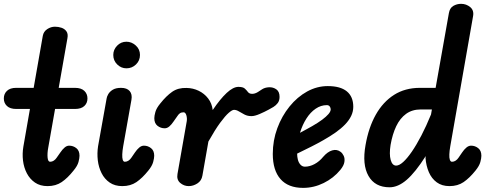

<svg xmlns="http://www.w3.org/2000/svg" viewBox="-26 -948 2491 978"><path d="M216.5 0Q178.5 0 152.2 -18Q126 -36 110.8 -65.2Q95.5 -94.5 91.2 -130Q87 -165.5 93 -201L126.5 -393H56.5Q25.5 -393 9.5 -408Q-6.5 -423 -6.5 -446.5Q-6.5 -470 9.5 -485.2Q25.5 -500.5 56 -500.5H145.5L192 -765.5Q196 -787.5 214.8 -799.8Q233.5 -812 254 -812Q271.5 -812 287.5 -806.5Q303.5 -801 312.5 -788.2Q321.5 -775.5 317.5 -753.5L273 -500.5H356Q387.5 -500.5 403.5 -485.2Q419.5 -470 419.5 -446.5Q419.5 -423 403.5 -408Q387.5 -393 356 -393H254.5L220 -197.5Q217 -182 216.2 -168.5Q215.5 -155 216.5 -145Q217.5 -135 220.5 -129.5Q223.5 -124 229.5 -124Q239.5 -124 248 -129.8Q256.5 -135.5 262.5 -144.5L281.5 -171.5Q291.5 -186.5 302.8 -196.2Q314 -206 326 -206Q347 -206 363 -193.2Q379 -180.5 379 -154.5Q379 -142.5 373.8 -122.8Q368.5 -103 348.5 -79Q318.5 -41 288.2 -20.5Q258 0 216.5 0Z M618 -600Q591 -600 571 -619.8Q551 -639.5 551 -668Q551 -695 570.5 -715.2Q590 -735.5 618 -735.5Q644.5 -735.5 665.8 -716.2Q687 -697 687 -668Q687 -639.5 666.8 -619.8Q646.5 -600 618 -600ZM597 0Q559 0 532.8 -18Q506.5 -36 491.5 -65.8Q476.5 -95.5 472.2 -131.2Q468 -167 473.5 -203L517 -446Q518 -455 525.2 -468Q532.5 -481 548.2 -490.8Q564 -500.5 590.5 -500.5Q620.5 -500.5 634.5 -484.2Q648.5 -468 643.5 -439.5L601.5 -203Q597.5 -180 596.8 -162Q596 -144 599.2 -134Q602.5 -124 610 -124Q620 -124 628.5 -129.8Q637 -135.5 643 -144.5L661.5 -171.5Q671.5 -186.5 683 -196.2Q694.5 -206 707 -206Q727.5 -206 743.5 -193.2Q759.5 -180.5 759.5 -154.5Q759.5 -142.5 754.2 -122.8Q749 -103 729.5 -79Q699 -41 669 -20.5Q639 0 597 0Z M935.5 0Q911 0 892 -16.2Q873 -32.5 878 -61.5L925 -329Q926.5 -336.5 926 -344.8Q925.5 -353 923.5 -360Q921.5 -367 918 -371.5Q914.5 -376 909 -376Q897 -376 889.8 -370.5Q882.5 -365 877 -356L858 -329Q848 -314 836.8 -304.2Q825.5 -294.5 813 -294.5Q792.5 -294.5 776.2 -307.2Q760 -320 760 -346Q760 -358 765.5 -377.8Q771 -397.5 790.5 -421Q821 -459.5 851.2 -480.5Q881.5 -501.5 924 -500Q957.5 -499.5 986.2 -485.5Q1015 -471.5 1034.2 -446.5Q1053.5 -421.5 1057.5 -387.5Q1096 -444.5 1129 -475Q1162 -505.5 1188.5 -505.5Q1211.5 -505.5 1221 -496.8Q1230.5 -488 1237.2 -479Q1244 -470 1258.5 -470Q1272.5 -470 1287.2 -479Q1302 -488 1309.5 -493.5Q1323.5 -502.5 1344.2 -503.5Q1365 -504.5 1381.5 -493Q1398 -481.5 1398 -454.5Q1398 -435.5 1388.8 -423.2Q1379.5 -411 1366.8 -403.2Q1354 -395.5 1342.5 -389.5Q1322.5 -378.5 1297 -367.5Q1271.5 -356.5 1255 -356.5Q1235 -356.5 1219.5 -364.5Q1204 -372.5 1191 -380.5Q1178 -388.5 1166 -388.5Q1156.5 -388.5 1139 -373.2Q1121.5 -358 1095.5 -322.8Q1069.5 -287.5 1035.5 -227L1005 -53.5Q1000.5 -27 979.2 -13.5Q958 0 935.5 0Z M1518 9Q1442 9 1402.8 -35.8Q1363.5 -80.5 1363.5 -164Q1363.5 -232.5 1386.5 -294.8Q1409.5 -357 1448.8 -405.5Q1488 -454 1538.2 -481.8Q1588.5 -509.5 1643.5 -509.5Q1708 -509.5 1740.8 -482.5Q1773.5 -455.5 1773.5 -404Q1773.5 -380 1762.8 -357.5Q1752 -335 1731.8 -314Q1711.5 -293 1683.5 -273.2Q1655.5 -253.5 1621 -234Q1597 -220 1561 -201.8Q1525 -183.5 1487.5 -165.5Q1487.5 -157 1488.5 -149.8Q1489.5 -142.5 1491 -136Q1494.5 -120.5 1504 -109.8Q1513.5 -99 1527 -99Q1551.5 -99 1576.2 -112.2Q1601 -125.5 1620.5 -149.5Q1642.5 -175 1666.2 -182Q1690 -189 1709 -174.5Q1718.5 -167.5 1724.8 -154.2Q1731 -141 1728.2 -122.8Q1725.5 -104.5 1707.5 -82.5Q1673 -40.5 1622.8 -15.8Q1572.5 9 1518 9ZM1502 -271.5Q1517.5 -279.5 1533.5 -288.5Q1549.5 -297.5 1565 -306Q1594.5 -323 1615 -338.2Q1635.5 -353.5 1647 -366.8Q1658.5 -380 1658.5 -391Q1658.5 -399 1653.5 -405.8Q1648.5 -412.5 1639 -412.5Q1608.5 -412.5 1581.8 -394.2Q1555 -376 1534.8 -344.2Q1514.5 -312.5 1502 -271.5Z M1958.5 6Q1884 6 1851 -51.8Q1818 -109.5 1836 -209.5Q1851.5 -298.5 1888.2 -363.8Q1925 -429 1981.2 -464.8Q2037.5 -500.5 2113 -500.5H2193L2260.5 -881Q2265 -907.5 2283.2 -918Q2301.5 -928.5 2322.5 -928.5Q2349 -928.5 2369.2 -911.8Q2389.5 -895 2383.5 -864.5L2267.5 -202.5Q2263.5 -179.5 2262.8 -161.8Q2262 -144 2265.5 -134Q2269 -124 2276.5 -124Q2286.5 -124 2295 -129.8Q2303.5 -135.5 2309.5 -144.5L2328 -171.5Q2338 -186.5 2349.5 -196.2Q2361 -206 2373.5 -206Q2394 -206 2410 -193.2Q2426 -180.5 2426 -154.5Q2426 -142.5 2420.8 -122.8Q2415.5 -103 2396 -79Q2365.5 -41 2335.5 -20.5Q2305.5 0 2263.5 0Q2225 0 2198.8 -19.2Q2172.5 -38.5 2158.5 -71Q2144.5 -103.5 2141.5 -143L2142.5 -153Q2090 -70.5 2045.8 -32.2Q2001.5 6 1958.5 6ZM1992 -104.5Q2007.5 -104.5 2027.8 -122.8Q2048 -141 2071.8 -175.5Q2095.5 -210 2120.5 -258Q2145.5 -306 2169.5 -365L2174 -390.5H2117Q2073.5 -390.5 2042.5 -368Q2011.5 -345.5 1992.2 -305Q1973 -264.5 1963.5 -210Q1956 -162.5 1964 -133.5Q1972 -104.5 1992 -104.5Z"/></svg>

Font: Edu AU VIC WA NT Pre SemiBold
Style: Regular
Weight: 600
Designer: Tina and Corey Anderson, Eben Sorkin, Mirko Velimirovic
Foundry: Google for Education
Version: Version 1.001